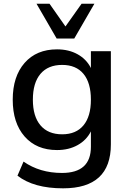

<svg xmlns="http://www.w3.org/2000/svg" viewBox="-20 -812 694 1024"><path d="M316.4 192.4Q160.2 192.4 73.2 125L105.5 49.8Q192.4 110.4 310.5 110.4Q464.8 110.4 464.8 -29.3V-111.3Q441.4 -64.5 394 -38.1Q346.7 -11.7 284.2 -11.7Q174.8 -11.7 111.3 -84Q47.9 -156.2 47.9 -280.3Q47.9 -404.3 111.3 -476.6Q174.8 -548.8 284.2 -548.8Q346.7 -548.8 394 -522.5Q441.4 -496.1 464.8 -449.2V-539.1H571.3V-42Q571.3 192.4 316.4 192.4ZM155.3 -280.3Q155.3 -191.4 195.8 -143.6Q236.3 -95.7 311.5 -95.7Q385.7 -95.7 425.3 -143.6Q464.8 -191.4 464.8 -280.3Q464.8 -370.1 425.3 -418Q385.7 -465.8 311.5 -465.8Q236.3 -465.8 195.8 -418Q155.3 -370.1 155.3 -280.3ZM174.8 -792H244.1L329.1 -670.9L415 -792H483.4L376 -606.4H282.2Z"/></svg>

Font: Min Sans Medium
Style: Regular
Weight: 500
Designer: Jinseong-Kim, NotoSansCJK, Nunito
Foundry: Jinseong-Kim
Version: Version 1.400;Glyphs 3.1.2 (3151)